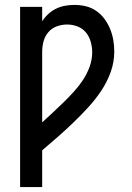

<svg xmlns="http://www.w3.org/2000/svg" viewBox="-20 -548 540 783"><path d="M62 215V-520H152V-461Q162 -477 176.5 -490.5Q191 -504 208.5 -512.5Q226 -521 245 -524.5Q264 -528 284 -528Q307 -528 330 -522.5Q353 -517 372.5 -503.5Q392 -490 406 -471Q420 -452 429 -430Q438 -408 442 -385Q446 -362 446 -338Q446 -295 431.5 -254.5Q417 -214 393 -178Q369 -142 340 -110.5Q311 -79 280 -49Q249 -19 217 9Q185 37 152 65V215ZM152 -49Q174 -69 196 -89.5Q218 -110 239.5 -131Q261 -152 281.5 -174.5Q302 -197 318.5 -222Q335 -247 345.5 -276Q356 -305 356 -335Q356 -356 350 -377.5Q344 -399 330.5 -415.5Q317 -432 296.5 -440Q276 -448 254 -448Q232 -448 211.5 -440.5Q191 -433 177 -416.5Q163 -400 157.5 -379Q152 -358 152 -336Z"/></svg>

Font: Iosevka Term Curly Medium
Style: Regular
Weight: 500
Designer: Belleve Invis
Foundry: Belleve Invis
Version: Version 32.3.0